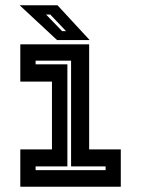

<svg xmlns="http://www.w3.org/2000/svg" viewBox="-20 -708 535 728"><path d="M57 0V-141.5H177V-398.5H57V-540H318V-141.5H438V0ZM115 -63H380.5V-77H249.5V-478H115V-464H235.5V-77H115ZM320 -556H196.5L54.5 -688H198ZM230.5 -590 170.5 -653H154.5L215.5 -590Z"/></svg>

Font: Tourney
Style: Bold
Weight: 700
Designer: Tyler Finck
Foundry: Etcetera Type Co
Version: Version 1.015